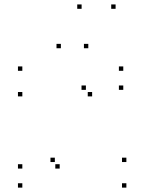

<svg xmlns="http://www.w3.org/2000/svg" viewBox="-20 -848 660 878"><path d="M82.1 -407.2V-427.2H62.1V-407.2ZM401.3 -407.2V-427.2H381.3V-407.2ZM372.8 -437.1V-457.1H352.8V-437.1ZM82.1 -77.1V-97.1H62.1V-77.1ZM82.1 10V-10H62.1V10ZM557.9 10V-10H537.9V10ZM557.9 -107V-127H537.9V-107ZM230.8 -107V-127H210.8V-107ZM252.9 -77.1V-97.1H232.9V-77.1ZM543.7 -437.1V-457.1H523.7V-437.1ZM543.7 -524.2V-544.2H523.7V-524.2ZM82.1 -524.2V-544.2H62.1V-524.2ZM353.2 -807.7V-827.7H333.2V-807.7ZM508.6 -807.7V-827.7H488.6V-807.7ZM383.8 -627.4V-647.4H363.8V-627.4ZM258.4 -627.4V-647.4H238.4V-627.4Z"/></svg>

Font: Monaspace Neon Dots Var
Style: Regular
Weight: 400
Designer: Riley Cran and the Lettermatic Team
Version: Version 1.100 (Monaspace Neon Dots)